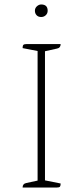

<svg xmlns="http://www.w3.org/2000/svg" viewBox="-20 -838 368 858"><path d="M81 0Q81 -17 97 -20L148 -31V-610L81 -623Q81 -634 84.5 -637.5Q88 -641 98 -641H251Q251 -624 235 -621L181 -609V-32L251 -18Q251 -8 248 -4Q245 0 234 0ZM164 -762Q151 -762 143.5 -770Q136 -778 136 -790Q136 -802 145 -810Q154 -818 164 -818Q193 -818 193 -790Q193 -778 184.5 -770Q176 -762 164 -762Z"/></svg>

Font: Petrona Thin
Style: Regular
Weight: 100
Designer: Ringo R. Seeber
Foundry: Ringo R. Seeber
Version: Version 2.001; ttfautohint (v1.8.3)